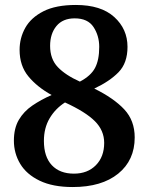

<svg xmlns="http://www.w3.org/2000/svg" viewBox="-20 -744 599 774"><path d="M273 10Q193 10 140 -15.5Q87 -41 61.5 -83.5Q36 -126 36 -177Q36 -227 56 -261Q76 -295 110.5 -318.5Q145 -342 188 -361Q130 -393 94.5 -436Q59 -479 59 -543Q59 -591 82 -632Q105 -673 155 -698.5Q205 -724 286 -724Q387 -724 440.5 -675.5Q494 -627 494 -555Q494 -490 458 -453Q422 -416 360 -387Q439 -348 481 -303Q523 -258 523 -190Q523 -98 456.5 -44Q390 10 273 10ZM302 -415Q346 -438 363 -470Q380 -502 380 -555Q380 -600 357 -635Q334 -670 281 -670Q233 -670 207.5 -639Q182 -608 182 -559Q182 -506 213 -473.5Q244 -441 302 -415ZM278 -44Q333 -44 366.5 -78Q400 -112 400 -168Q400 -218 362.5 -255.5Q325 -293 242 -331Q203 -306 180 -267Q157 -228 157 -176Q157 -112 189 -78Q221 -44 278 -44Z"/></svg>

Font: Noto Serif Malayalam SemiBold
Style: Regular
Weight: 600
Designer: Indian type Foundry, Jelle Bosma, Monotype Design Team
Foundry: Monotype Imaging Inc.
Version: Version 2.104; ttfautohint (v1.8.4.7-5d5b)